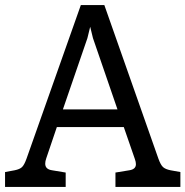

<svg xmlns="http://www.w3.org/2000/svg" viewBox="-35 -740 734 760"><path d="M70 -112 285 -720H378L592 -112Q601 -87 610.5 -78.5Q620 -70 640 -66L679 -59V0H422V-57L477 -66Q503 -70 503 -90Q503 -99 499 -110L455 -237H190L148 -113Q144 -102 144 -92Q144 -70 171 -66L225 -57V0H-15V-59L23 -66Q43 -70 52 -78.5Q61 -87 70 -112ZM333 -589 322 -634 311 -589 214 -307H430Z"/></svg>

Font: Enriqueta
Style: Regular
Weight: 400
Designer: Viviana Monsalve, Gustavo Ibarra
Foundry: Viviana Monsalve, Gustavo Ibarra
Version: Version 1.002